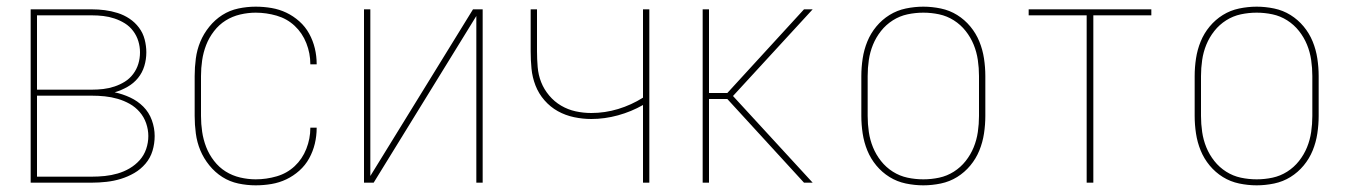

<svg xmlns="http://www.w3.org/2000/svg" viewBox="-20 -548 4040 576"><path d="M72 0V-520H255Q275 -520 294.5 -517.5Q314 -515 333 -509Q352 -503 368.5 -492Q385 -481 397 -465Q409 -449 414 -429.5Q419 -410 419 -391Q419 -370 413 -350Q407 -330 394 -314Q381 -298 362.5 -287.5Q344 -277 324 -271Q348 -266 370.5 -255.5Q393 -245 410 -228Q427 -211 435.5 -187.5Q444 -164 444 -140Q444 -117 437.5 -95.5Q431 -74 416.5 -57Q402 -40 383 -29Q364 -18 343 -11.5Q322 -5 299.5 -2.5Q277 0 255 0ZM91 -279H255Q273 -279 290 -281Q307 -283 323.5 -288.5Q340 -294 354.5 -303Q369 -312 379.5 -326Q390 -340 395 -356.5Q400 -373 400 -391Q400 -408 395 -424.5Q390 -441 379.5 -455Q369 -469 354.5 -478Q340 -487 323.5 -492.5Q307 -498 290 -500Q273 -502 255 -502H91ZM91 -18H255Q275 -18 294.5 -20Q314 -22 333 -27.5Q352 -33 369 -43Q386 -53 399 -67.5Q412 -82 418.5 -101Q425 -120 425 -140Q425 -159 418.5 -178Q412 -197 399 -212Q386 -227 369 -236.5Q352 -246 333 -251.5Q314 -257 294.5 -259Q275 -261 255 -261H91Z M747 8Q721 8 695 2.5Q669 -3 647 -17Q625 -31 608 -52Q591 -73 581 -97Q571 -121 567.5 -147.5Q564 -174 564 -200V-320Q564 -346 567.5 -372.5Q571 -399 581 -423Q591 -447 608 -468Q625 -489 647 -503Q669 -517 695 -522.5Q721 -528 747 -528Q771 -528 794.5 -524Q818 -520 839 -510Q860 -500 878 -484Q896 -468 907.5 -447Q919 -426 924.5 -403Q930 -380 930 -356V-355H911V-356Q911 -388 899 -418.5Q887 -449 864 -470.5Q841 -492 810 -501Q779 -510 747 -510Q724 -510 700.5 -504.5Q677 -499 657 -486.5Q637 -474 622 -454.5Q607 -435 598.5 -413Q590 -391 586.5 -367.5Q583 -344 583 -320V-200Q583 -176 586.5 -152.5Q590 -129 598.5 -107Q607 -85 622 -65.5Q637 -46 657 -33.5Q677 -21 700.5 -15.5Q724 -10 747 -10Q779 -10 810 -19Q841 -28 864 -49.5Q887 -71 899 -101.5Q911 -132 911 -164V-165H930V-164Q930 -140 924.5 -117Q919 -94 907.5 -73Q896 -52 878 -36Q860 -20 839 -10Q818 0 794.5 4Q771 8 747 8Z M1072 0V-520H1091V-20L1399 -520H1428V0H1409V-500L1101 0Z M1909 0V-233Q1874 -213 1834 -202Q1794 -191 1754 -191Q1728 -191 1702 -196.5Q1676 -202 1653.5 -214.5Q1631 -227 1613.5 -247Q1596 -267 1586.5 -291.5Q1577 -316 1574.5 -342Q1572 -368 1572 -394V-520H1591V-394Q1591 -371 1593 -347Q1595 -323 1603.5 -301.5Q1612 -280 1627.5 -261.5Q1643 -243 1663.5 -231Q1684 -219 1707 -214Q1730 -209 1754 -209Q1795 -209 1834.5 -221Q1874 -233 1909 -255V-520H1928V0Z M2088 0V-520H2107V-269H2162L2392 -520H2418L2179 -260L2418 0H2392L2162 -251H2107V0Z M2750 8Q2724 8 2697.5 2.5Q2671 -3 2648.5 -17Q2626 -31 2609 -51.5Q2592 -72 2582 -96.5Q2572 -121 2568 -147.5Q2564 -174 2564 -200V-320Q2564 -346 2568 -372.5Q2572 -399 2582 -423.5Q2592 -448 2609 -468.5Q2626 -489 2648.5 -503Q2671 -517 2697.5 -522.5Q2724 -528 2750 -528Q2776 -528 2802.5 -522.5Q2829 -517 2851.5 -503Q2874 -489 2891 -468.5Q2908 -448 2918 -423.5Q2928 -399 2932 -372.5Q2936 -346 2936 -320V-200Q2936 -174 2932 -147.5Q2928 -121 2918 -96.5Q2908 -72 2891 -51.5Q2874 -31 2851.5 -17Q2829 -3 2802.5 2.5Q2776 8 2750 8ZM2750 -10Q2774 -10 2797.5 -15Q2821 -20 2841.5 -33Q2862 -46 2877 -65Q2892 -84 2901 -106Q2910 -128 2913.5 -152Q2917 -176 2917 -200V-320Q2917 -344 2913.5 -368Q2910 -392 2901 -414Q2892 -436 2877 -455Q2862 -474 2841.5 -487Q2821 -500 2797.5 -505Q2774 -510 2750 -510Q2726 -510 2702.5 -505Q2679 -500 2658.5 -487Q2638 -474 2623 -455Q2608 -436 2599 -414Q2590 -392 2586.5 -368Q2583 -344 2583 -320V-200Q2583 -176 2586.5 -152Q2590 -128 2599 -106Q2608 -84 2623 -65Q2638 -46 2658.5 -33Q2679 -20 2702.5 -15Q2726 -10 2750 -10Z M3240 0V-502H3066V-520H3434V-502H3260V0Z M3750 8Q3724 8 3697.5 2.5Q3671 -3 3648.5 -17Q3626 -31 3609 -51.5Q3592 -72 3582 -96.5Q3572 -121 3568 -147.5Q3564 -174 3564 -200V-320Q3564 -346 3568 -372.5Q3572 -399 3582 -423.5Q3592 -448 3609 -468.5Q3626 -489 3648.5 -503Q3671 -517 3697.5 -522.5Q3724 -528 3750 -528Q3776 -528 3802.5 -522.5Q3829 -517 3851.5 -503Q3874 -489 3891 -468.5Q3908 -448 3918 -423.5Q3928 -399 3932 -372.5Q3936 -346 3936 -320V-200Q3936 -174 3932 -147.5Q3928 -121 3918 -96.5Q3908 -72 3891 -51.5Q3874 -31 3851.5 -17Q3829 -3 3802.5 2.5Q3776 8 3750 8ZM3750 -10Q3774 -10 3797.5 -15Q3821 -20 3841.5 -33Q3862 -46 3877 -65Q3892 -84 3901 -106Q3910 -128 3913.5 -152Q3917 -176 3917 -200V-320Q3917 -344 3913.5 -368Q3910 -392 3901 -414Q3892 -436 3877 -455Q3862 -474 3841.5 -487Q3821 -500 3797.5 -505Q3774 -510 3750 -510Q3726 -510 3702.5 -505Q3679 -500 3658.5 -487Q3638 -474 3623 -455Q3608 -436 3599 -414Q3590 -392 3586.5 -368Q3583 -344 3583 -320V-200Q3583 -176 3586.5 -152Q3590 -128 3599 -106Q3608 -84 3623 -65Q3638 -46 3658.5 -33Q3679 -20 3702.5 -15Q3726 -10 3750 -10Z"/></svg>

Font: Iosevka Term Curly Thin
Style: Regular
Weight: 100
Designer: Belleve Invis
Foundry: Belleve Invis
Version: Version 32.3.0